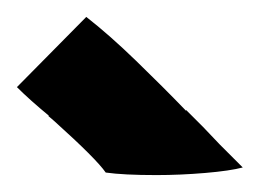

<svg xmlns="http://www.w3.org/2000/svg" viewBox="-22 -723 307 227"><path d="M198 -592V-593L218 -573L238 -552Q265 -525 265 -525Q250 -521 220.5 -518.5Q191 -516 163 -516Q124 -516 103 -519Q92 -535 42 -580L35 -586H36Q13 -605 -2 -620L80 -703Q107 -682 139 -651Q171 -620 198 -592Z"/></svg>

Font: Londrina Solid Black
Style: Regular
Weight: 900
Designer: Marcelo Magalhaes
Foundry: Marcelo Magalhães
Version: Version 1.002